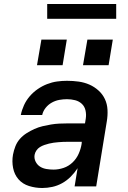

<svg xmlns="http://www.w3.org/2000/svg" viewBox="-20 -932 640 960"><path d="M191 8Q157 8 125 -2Q93 -12 72.5 -35.5Q52 -59 45.5 -92Q39 -125 45 -159Q49 -180 57 -200.5Q65 -221 79.5 -237.5Q94 -254 113 -266Q132 -278 152 -287Q172 -296 193 -301Q214 -306 235 -309.5Q256 -313 276.5 -314Q297 -315 318 -315H405L409 -340Q412 -360 407.5 -380Q403 -400 389 -413Q375 -426 355.5 -431Q336 -436 315 -436Q296 -436 276.5 -432.5Q257 -429 239 -419Q221 -409 208 -392.5Q195 -376 191 -357H84Q89 -382 100 -406Q111 -430 128.5 -450.5Q146 -471 168.5 -486.5Q191 -502 215.5 -511.5Q240 -521 265 -524.5Q290 -528 315 -528Q345 -528 373.5 -524Q402 -520 427 -509Q452 -498 472.5 -479.5Q493 -461 504.5 -436.5Q516 -412 517.5 -383Q519 -354 514 -325L461 0H353L368 -91Q368 -91 368 -91Q368 -91 368 -91Q368 -91 368 -91Q368 -91 368 -91Q353 -68 333.5 -48.5Q314 -29 290.5 -16Q267 -3 241.5 2.5Q216 8 191 8ZM248 -84Q273 -84 298 -92.5Q323 -101 342.5 -119.5Q362 -138 373 -162.5Q384 -187 388 -212L389 -223H318Q306 -223 294.5 -222.5Q283 -222 271.5 -221Q260 -220 248.5 -218.5Q237 -217 225 -214Q213 -211 201.5 -207Q190 -203 179.5 -196.5Q169 -190 162 -179.5Q155 -169 153 -158Q150 -140 158 -124Q166 -108 180 -99Q194 -90 212 -87Q230 -84 248 -84ZM523 -606H395L417 -734H544ZM293 -606H165L187 -734H314ZM216 -838V-912H561V-838Z"/></svg>

Font: Iosevka SS04 SmBd Ex Obl
Style: Regular
Weight: 600
Width: 7
Italic angle: -9°
Monospace: yes
Designer: Belleve Invis
Foundry: Belleve Invis
Version: Version 19.0.0; ttfautohint (v1.8.4)